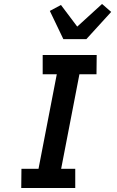

<svg xmlns="http://www.w3.org/2000/svg" viewBox="-20 -947 590 967"><path d="M359 0H87L88 -97H174L266 -573H195V-670H467L466 -573H380L288 -97H359ZM299 -750 231 -892 287 -922 369 -813 494 -927 540 -887 415 -750Z"/></svg>

Font: Lode Term
Style: Bold Italic
Weight: 700
Italic angle: -11°
Monospace: yes
Designer: Belleve Invis
Foundry: Belleve Invis
Version: Version 29.2.0